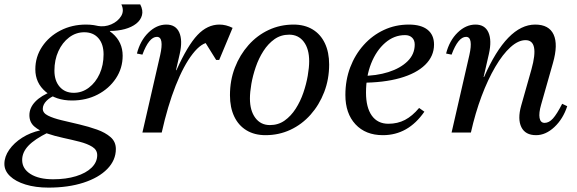

<svg xmlns="http://www.w3.org/2000/svg" viewBox="-110 -604 2629 875"><path d="M111 251Q52 251 6.5 237Q-39 223 -64.5 198.5Q-90 174 -90 143Q-90 110 -68 78.5Q-46 47 -9 23.5Q28 0 74 -10V-18H109V0Q48 30 19.5 60Q-9 90 -9 125Q-9 165 29 189Q67 213 132 213Q191 213 236.5 199Q282 185 307.5 160Q333 135 333 103Q333 79 310.5 65Q288 51 253 42Q218 33 178.5 24.5Q139 16 104 4Q69 -8 46.5 -27.5Q24 -47 24 -79Q24 -113 51 -141Q78 -169 128 -188L148 -172Q119 -162 102 -144.5Q85 -127 85 -108Q85 -89 109 -77Q133 -65 171 -56Q209 -47 251.5 -37Q294 -27 332 -13.5Q370 0 394 21Q418 42 418 75Q418 126 379 166Q340 206 270.5 228.5Q201 251 111 251ZM218 -146Q145 -146 98 -186Q51 -226 51 -288Q51 -345 82 -391.5Q113 -438 165.5 -465Q218 -492 282 -492Q356 -492 402.5 -452Q449 -412 449 -350Q449 -293 418 -246.5Q387 -200 335 -173Q283 -146 218 -146ZM226 -181Q264 -181 295 -204.5Q326 -228 344 -267.5Q362 -307 362 -356Q362 -403 338.5 -430Q315 -457 274 -457Q236 -457 205 -433.5Q174 -410 156 -370.5Q138 -331 138 -282Q138 -236 162 -208.5Q186 -181 226 -181ZM333 -454 334 -486Q367 -480 397 -493Q427 -506 442 -530.5Q457 -555 443 -584H529Q543 -557 537 -534.5Q531 -512 510.5 -496Q490 -480 459 -471.5Q428 -463 391 -463V-454Z M581 0 657 -284H694Q745 -397 790 -444.5Q835 -492 890 -492Q920 -492 950 -477L889 -331H875L804 -445H846V-411Q809 -411 768 -358.5Q727 -306 690.5 -213.5Q654 -121 627 0ZM539 0 620 -353Q629 -393 625.5 -414.5Q622 -436 605 -436Q569 -436 539 -355L514 -360Q529 -419 566.5 -455.5Q604 -492 648 -492Q691 -492 707 -456Q723 -420 709 -358L627 0Z M1100 12Q1050 12 1013.5 -10Q977 -32 957.5 -73Q938 -114 938 -170Q938 -238 960.5 -296Q983 -354 1022.5 -398.5Q1062 -443 1114.5 -467.5Q1167 -492 1228 -492Q1278 -492 1314.5 -470Q1351 -448 1370.5 -407Q1390 -366 1390 -310Q1390 -243 1367.5 -184.5Q1345 -126 1305.5 -81.5Q1266 -37 1213.5 -12.5Q1161 12 1100 12ZM1120 -34Q1158 -34 1187 -54.5Q1216 -75 1237.5 -108.5Q1259 -142 1272.5 -181.5Q1286 -221 1292.5 -259Q1299 -297 1299 -325Q1299 -381 1274.5 -413.5Q1250 -446 1208 -446Q1170 -446 1141 -425.5Q1112 -405 1090.5 -371.5Q1069 -338 1055.5 -298.5Q1042 -259 1035.5 -221.5Q1029 -184 1029 -155Q1029 -100 1053.5 -67Q1078 -34 1120 -34Z M1635 12Q1556 12 1510 -37.5Q1464 -87 1464 -171Q1464 -239 1486 -297Q1508 -355 1547.5 -399Q1587 -443 1639.5 -467.5Q1692 -492 1753 -492Q1809 -492 1838.5 -468.5Q1868 -445 1868 -401Q1868 -348 1827.5 -308.5Q1787 -269 1712.5 -248Q1638 -227 1536 -227V-258Q1605 -258 1660 -275.5Q1715 -293 1747.5 -325Q1780 -357 1780 -401Q1780 -421 1768 -432.5Q1756 -444 1736 -444Q1686 -444 1645.5 -409Q1605 -374 1581.5 -315Q1558 -256 1558 -182Q1558 -114 1584.5 -77Q1611 -40 1660 -40Q1702 -40 1735.5 -57.5Q1769 -75 1800 -112L1824 -95Q1750 12 1635 12Z M2333 12Q2284 12 2266 -24.5Q2248 -61 2265 -122L2312 -288Q2349 -421 2285 -421Q2252 -421 2216.5 -389Q2181 -357 2147 -299Q2113 -241 2084.5 -165Q2056 -89 2036 0H1990L2059 -253H2096Q2201 -492 2329 -492Q2392 -492 2413 -446.5Q2434 -401 2410 -317L2356 -127Q2345 -89 2349 -66.5Q2353 -44 2372 -44Q2392 -44 2410 -64Q2428 -84 2452 -131L2475 -120Q2456 -62 2416.5 -25Q2377 12 2333 12ZM1948 0 2029 -353Q2038 -393 2034.5 -414.5Q2031 -436 2014 -436Q1978 -436 1948 -355L1923 -360Q1938 -419 1975.5 -455.5Q2013 -492 2057 -492Q2100 -492 2116 -456Q2132 -420 2118 -358L2036 0Z"/></svg>

Font: Platypi Light
Style: Italic
Weight: 300
Italic angle: -13°
Designer: David Sargent
Foundry: Bolt Cutter Type
Version: Version 1.200